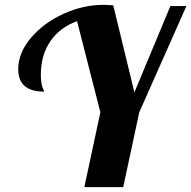

<svg xmlns="http://www.w3.org/2000/svg" viewBox="-20 -770 787 790"><path d="M487 0H327L393 -308L297 -683Q226 -657 187 -600Q148 -543 148 -462Q148 -445 150 -431.5Q152 -418 154 -412.5Q156 -407 159 -400.5Q162 -394 162 -393Q55 -393 55 -485Q55 -553 108 -615Q161 -677 242 -713.5Q323 -750 405 -750Q420 -750 446 -748L533 -390L681 -745H747L553 -308Z"/></svg>

Font: Lobster Two
Style: Bold Italic
Weight: 700
Designer: Pablo Impallari
Foundry: Pablo Impallari. www.impallari.com
Version: Version 2.000